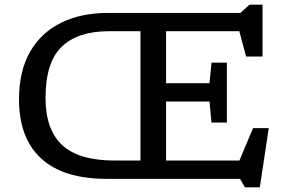

<svg xmlns="http://www.w3.org/2000/svg" viewBox="-20 -762 1210 818"><path d="M435.5 0Q250 0 155.5 -86.8Q61 -173.5 61 -339Q61 -459 108 -541Q155 -623 240.2 -665Q325.5 -707 440 -707H1004.5L1043 -742H1098.5V-521H1028.5L999.5 -629H687.5V-407.5H872.5L881 -495H946.5V-240H881L872.5 -329.5H687.5V-78H1000L1058 -216H1125L1087 36H1023.5L1002.5 0ZM469.5 -78H578.5V-629H443Q311 -629 242.5 -562.5Q174 -496 174 -345Q174 -209.5 245 -143.8Q316 -78 469.5 -78Z"/></svg>

Font: Newsreader Caption
Style: Regular
Weight: 400
Designer: Hugues Gentile
Foundry: Production Type
Version: Version 1.001